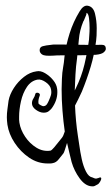

<svg xmlns="http://www.w3.org/2000/svg" viewBox="-20 -588 391 673"><path d="M300 65Q278 63 259 37Q240 11 231 -20Q227 -36 223 -53Q219 -70 215 -87Q211 -74 207.5 -63Q204 -52 202 -50Q195 -42 186 -30Q177 -18 164 -16Q160 -15 155.5 -15Q151 -15 147 -15Q112 -15 82 -35.5Q52 -56 31.5 -87Q11 -118 6 -151Q5 -159 4.5 -165Q4 -171 4 -177Q4 -191 6 -205Q8 -219 10 -235Q14 -257 28.5 -279.5Q43 -302 64 -318.5Q85 -335 108 -338Q122 -341 138 -331.5Q154 -322 166 -307.5Q178 -293 180 -278Q181 -274 181 -265Q181 -235 161 -208Q157 -203 150.5 -198Q144 -193 133 -193Q120 -193 106 -203Q92 -213 92 -226Q92 -235 97 -242.5Q102 -250 104 -259Q105 -263 111 -263Q115 -263 118 -260Q121 -257 119 -252Q113 -237 115 -225Q116 -223 123 -219Q130 -215 134 -216Q141 -217 145 -223.5Q149 -230 151 -235Q156 -246 158.5 -254.5Q161 -263 159 -274Q157 -288 141 -299.5Q125 -311 112 -309Q89 -305 74.5 -283.5Q60 -262 53.5 -233Q47 -204 47 -179Q47 -173 47 -168Q47 -163 48 -158Q52 -133 68 -109Q84 -85 107.5 -70.5Q131 -56 157 -60Q161 -61 170 -71.5Q179 -82 187 -92.5Q195 -103 197 -105Q202 -111 207 -127Q202 -162 199 -200Q196 -238 196 -275Q196 -284 196.5 -293Q197 -302 197 -311Q198 -335 201 -350.5Q204 -366 206 -389Q211 -430 224 -471Q237 -512 259 -548Q272 -570 287 -568Q307 -565 313 -540Q319 -515 319 -489Q319 -475 318.5 -463.5Q318 -452 317 -446Q311 -398 298 -354.5Q285 -311 267 -267Q260 -251 254 -239.5Q248 -228 243 -218Q244 -192 246.5 -165Q249 -138 253 -112Q255 -102 258 -79Q261 -56 266.5 -30.5Q272 -5 281.5 13.5Q291 32 304 34Q307 35 310 36.5Q313 38 317 38Q319 38 325 36Q328 34 332 34Q335 34 335 38Q335 42 330.5 49.5Q326 57 321 59Q317 61 312.5 63.5Q308 66 300 65ZM242 -271 246 -279Q266 -320 276 -362Q286 -404 292 -449Q292 -453 293 -464.5Q294 -476 294 -490Q294 -508 292 -524Q290 -540 284 -543Q283 -543 283 -540Q283 -537 281 -533Q278 -527 276 -521Q274 -515 272 -513Q259 -481 256.5 -450Q254 -419 250 -383Q246 -355 244.5 -327Q243 -299 242 -271ZM167 -393Q136 -391 127.5 -397Q119 -403 119 -412Q119 -423 129.5 -426Q140 -429 160 -431Q165 -432 173 -432Q181 -432 191 -432Q222 -432 265 -431Q308 -430 337 -431Q351 -431 351 -417Q351 -411 343.5 -404.5Q336 -398 316 -396Q297 -395 275 -394.5Q253 -394 233 -394Q212 -394 194.5 -394Q177 -394 167 -393Z"/></svg>

Font: Ruge Boogie
Style: Regular
Weight: 400
Designer: Robert E. Leuschke
Foundry: Robert E. Leuschke
Version: Version 1.010; ttfautohint (v1.8.3)